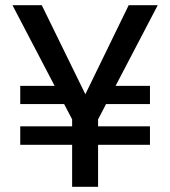

<svg xmlns="http://www.w3.org/2000/svg" viewBox="-20 -720 656 740"><path d="M58 -162V-233H558V-162ZM275 -319H58V-389H267ZM360 -319 368 -389H558V-319ZM258 0V-260L28 -700H141L324 -326H294L476 -700H588L358 -260V0Z"/></svg>

Font: DM Sans 20pt Medium
Style: Regular
Weight: 500
Version: Version 4.004;gftools[0.9.30]